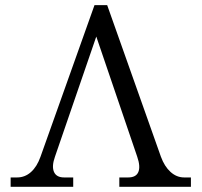

<svg xmlns="http://www.w3.org/2000/svg" viewBox="-20 -720 777 740"><path d="M600.1 -116.2Q613.8 -78.6 637.2 -57.4Q660.6 -36.1 689.9 -36.1H715.8V0H439.9V-36.1H474.1Q504.4 -36.1 513.2 -57.1Q522 -78.1 508.8 -116.2L351.1 -579.1L191.9 -116.2Q178.7 -79.1 188 -57.6Q197.3 -36.1 227.1 -36.1H262.2V0H21V-36.1H45.9Q76.2 -36.1 99.4 -56.9Q122.6 -77.6 136.2 -116.2L344.2 -700.2H393.1Z"/></svg>

Font: LT Superior Serif
Style: Regular
Weight: 400
Designer: Daniel Lyons
Foundry: LyonsType
Version: Version 2.120;FEAKit 1.0